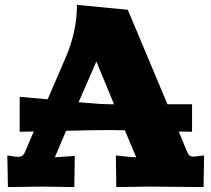

<svg xmlns="http://www.w3.org/2000/svg" viewBox="-20 -760 860 781"><path d="M9.8 -127.9Q39.6 -122.1 53.2 -122.1Q65.9 -122.1 72.3 -127.7Q78.6 -133.3 84 -147L117.2 -225.1L60.1 -224.1V-366.2Q109.9 -361.8 173.8 -356L248 -527.8Q293 -633.3 293 -740.2L500 -720.2L661.1 -335.9H761.2V-224.1L707 -225.1L738.8 -147.9Q745.1 -132.8 750.2 -127.9Q755.4 -123 766.1 -123Q777.3 -123 810.1 -127.9L808.1 1L583 -1L453.1 1L451.2 -127.9L475.1 -125Q520 -120.1 534.2 -120.1L487.8 -230Q460.9 -231 430.2 -231Q369.1 -231 249 -228L203.1 -120.1Q204.1 -120.1 259.8 -124L284.2 -126L282.2 1L149.9 -1L12.2 1ZM299.8 -344.2Q387.7 -335.9 430.2 -335.9H443.8L372.1 -509.8Z"/></svg>

Font: Zantroke
Style: Regular
Weight: 500
Foundry: gluk
Version: Version 0.36